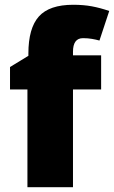

<svg xmlns="http://www.w3.org/2000/svg" viewBox="-20 -785 478 805"><path d="M404 -410H286V0H95V-410H22V-504L99 -551V-560Q99 -667 143 -716Q187 -765 287 -765Q330 -765 365 -758.5Q400 -752 438 -739L397 -615Q383 -619 365.5 -622Q348 -625 328 -625Q286 -625 286 -568V-553H404Z"/></svg>

Font: Noto Sans Khmer UI Black
Style: Regular
Weight: 900
Designer: Danh Hong and the Monotype Design Team
Foundry: Monotype Imaging Inc.
Version: Version 2.002; ttfautohint (v1.8.4.7-5d5b)